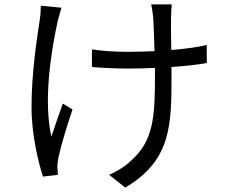

<svg xmlns="http://www.w3.org/2000/svg" viewBox="-20 -797 1040 871"><path d="M165 -771C165 -754 164 -728 160 -705C148 -623 123 -470 123 -310C123 -185 155 -56 175 4L243 -4L240 -38C240 -49 242 -67 245 -82C255 -131 285 -231 309 -300L265 -327C247 -278 227 -219 213 -177C177 -339 210 -554 241 -698C246 -717 253 -744 259 -762ZM918 -593C871 -582 815 -575 757 -570C756 -632 755 -697 756 -719C757 -741 757 -760 759 -777H666C669 -762 673 -740 675 -718C677 -693 679 -627 681 -565C639 -563 597 -562 556 -562C503 -562 440 -566 397 -573V-493C440 -489 510 -486 557 -486C598 -486 641 -487 683 -489V-460C683 -269 678 -158 572 -66C547 -41 506 -17 475 -4L548 54C758 -70 758 -231 758 -459V-493C817 -497 873 -503 918 -511Z"/></svg>

Font: Noto Sans CJK TC Regular
Style: Regular
Weight: 400
Designer: Ryoko NISHIZUKA (kana & ideographs); Paul D. Hunt (Latin, Greek & Cyrillic); Wenlong ZHANG (bopomofo); Sandoll Communica
Foundry: Adobe Systems Incorporated
Version: Version 1.001;PS 1.001;hotconv 1.0.78;makeotf.lib2.5.61930